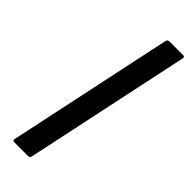

<svg xmlns="http://www.w3.org/2000/svg" viewBox="-229 -694 714 714"><g transform="rotate(45 128.5 -336.5)"><path d="M118 -9Q116 0 107 0H35Q25 0 27 -9L166 -664Q168 -673 178 -673H250Q254 -673 256 -670.5Q258 -668 257 -664Z"/></g></svg>

Font: Glory Medium
Style: Italic
Weight: 500
Italic angle: -12°
Version: Version 1.011